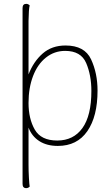

<svg xmlns="http://www.w3.org/2000/svg" viewBox="-20 -748 579 996"><path d="M486 -278Q486 -144 433 -67.5Q380 9 280 9Q223 9 184 -16Q145 -41 128 -86V106Q128 139 130 174.5Q132 210 134 220Q126 228 116 228Q97 228 97 206V-706Q97 -728 116 -728Q126 -728 134 -720Q129 -702 128 -640V-362Q154 -429 201.5 -470.5Q249 -512 320 -512Q419 -512 452.5 -440Q486 -368 486 -278ZM454 -276Q454 -358 427 -421Q400 -484 318 -484Q262 -484 218.5 -449.5Q175 -415 151.5 -353.5Q128 -292 128 -214Q128 -132 160.5 -75.5Q193 -19 277 -19Q361 -19 407.5 -83.5Q454 -148 454 -276Z"/></svg>

Font: Arima Madurai Thin
Style: Regular
Weight: 250
Designer: Joana Correia and Natanael Gama
Foundry: NDISCOVER
Version: Version 1.019; ttfautohint (v1.5) -l 7 -r 28 -G 50 -x 13 -D 